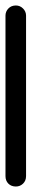

<svg xmlns="http://www.w3.org/2000/svg" viewBox="-20 -680 115 700"><path d="M0 -38H75V-623H0ZM38 -75Q21 -75 10.5 -64Q0 -53 0 -38Q0 -21 10.5 -10.5Q21 0 38 0Q53 0 64 -10.5Q75 -21 75 -38Q75 -53 64 -64Q53 -75 38 -75ZM38 -660Q21 -660 10.5 -649Q0 -638 0 -623Q0 -606 10.5 -595.5Q21 -585 38 -585Q53 -585 64 -595.5Q75 -606 75 -623Q75 -638 64 -649Q53 -660 38 -660Z"/></svg>

Font: Wavefont Medium
Style: Regular
Weight: 500
Version: Version 3.004;gftools[0.9.33]